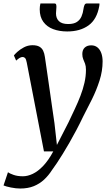

<svg xmlns="http://www.w3.org/2000/svg" viewBox="-63 -824 630 1093"><path d="M89.3 -467.9Q85.8 -486.8 80.1 -493.1Q74.4 -499.5 66.2 -499.5Q57.7 -499.5 49.1 -494.5Q40.5 -489.5 28.9 -479L16.1 -508.3Q20.1 -514.3 35.2 -528.4Q50.4 -542.4 73.1 -554.5Q95.7 -566.6 121.9 -566.6Q146.6 -566.6 160.9 -558.5Q175.3 -550.4 182.6 -535.4Q189.8 -520.4 192.6 -499.6Q199.5 -452.5 206.3 -405.4Q213.2 -358.2 219.9 -311.1Q226.5 -264.1 233.3 -217Q240.2 -170 247 -123L261 1.2L326.4 -126.4Q345.1 -166 362.9 -203.7Q380.8 -241.5 395 -278.6Q409.3 -315.6 417.8 -352.7Q426.3 -389.7 426.3 -427.4Q426.3 -448 421.2 -461.4Q416 -474.9 410.8 -487.1Q405.6 -499.4 405.6 -516.3Q405.6 -540.3 419.4 -553.1Q433.1 -565.9 456.1 -565.9Q477.4 -565.9 491.7 -554.2Q506.1 -542.5 513.6 -521.8Q521.1 -501.1 521.1 -474.3Q521.1 -419.8 503.6 -365.2Q486.1 -310.6 460.5 -259Q434.8 -207.4 410.8 -161.3Q391.8 -121.4 371.9 -83.7Q352 -46 332.3 -11.8Q312.7 22.3 294.6 51.6Q276.5 80.9 260.9 104.3Q245.3 127.7 233.1 144Q213.5 174.8 188 198.6Q162.4 222.3 129.2 235.8Q95.9 249.2 52.1 249.2Q28.1 249.2 -0.8 243.4Q-29.7 237.5 -42.9 231.7L-17.7 156.6Q-9.1 163.2 13.5 171.3Q36 179.5 67.3 179.5Q94.2 179.5 123.6 165.6Q152.9 151.8 182.8 120.5Q212.7 89.2 240.4 37.7H187.2ZM247.8 -804.2Q254.6 -804.2 256.4 -798.7Q258.2 -793.1 258.2 -784.8Q258.2 -776.4 257 -766.3Q255.8 -756.2 255.8 -747.7Q255.8 -719.9 272.4 -703.6Q289.1 -687.2 325.4 -687.2Q356.9 -687.2 374.7 -699Q392.4 -710.7 400.9 -730.3Q409.4 -749.9 412.2 -773Q413.7 -784.3 417.6 -794.3Q421.5 -804.2 430.5 -804.2H503.1Q503.1 -800.7 503.1 -797.2Q503.1 -793.7 502.1 -789.6Q488.7 -713.7 440.9 -679.3Q393.1 -644.9 319.7 -644.9Q275.2 -644.9 239.8 -658.1Q204.4 -671.3 183.8 -699.5Q163.1 -727.7 163.1 -771.5Q163.1 -779.5 164.1 -787.8Q165.1 -796.1 167.1 -804.2Z"/></svg>

Font: Merriweather 7pt Light
Style: Italic
Weight: 300
Italic angle: -7.8°
Designer: Eben Sorkin
Foundry: Eben Sorkin
Version: Version 2.200;gftools[0.9.31]